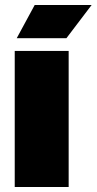

<svg xmlns="http://www.w3.org/2000/svg" viewBox="-20 -749 387 769"><path d="M39 0V-545H255V0ZM47 -596 119 -729H347L246 -596Z"/></svg>

Font: Hubot Sans Condensed ExtraLight Black
Style: Regular
Weight: 900
Version: Version 2.000